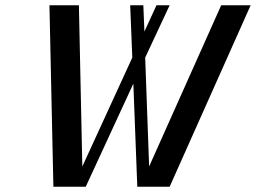

<svg xmlns="http://www.w3.org/2000/svg" viewBox="-20 -710 973 730"><path d="M475 -690H525L529 -590L575 -690H625L532 -491L547 -77L821 -690H933L625 0H502L487 -392L306 0H183L168 -690H280L293 -77L483 -491Z"/></svg>

Font: Trochut
Style: Italic
Weight: 400
Italic angle: -12°
Designer: Andreu Balius
Foundry: Andreu Balius
Version: Version 1.001